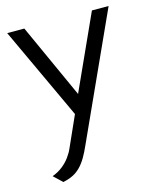

<svg xmlns="http://www.w3.org/2000/svg" viewBox="-109 -776 708 867"><g transform="rotate(-15 245.5 -342.5)"><path d="M404 -700 246 -352 88 -700H8L209 -268L145 -125Q137 -106 122.5 -86Q108 -66 87 -49.5Q66 -33 39 -23L79 15Q107 9 126.5 -1Q146 -11 162 -27.5Q178 -44 191.5 -67Q205 -90 219 -122L482 -700Z"/></g></svg>

Font: Advent Pro Medium
Style: Regular
Weight: 500
Designer: VivaRado, Andreas Kalpakidis
Foundry: VivaRado, Andreas Kalpakidis
Version: Version 3.000